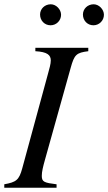

<svg xmlns="http://www.w3.org/2000/svg" viewBox="-28 -876 505 896"><path d="M384 -653H137V-637C193 -634 209 -619 209 -594C209 -578 203 -557 196 -532L76 -91C61 -35 47 -26 -8 -16V0H236V-16C179 -23 167 -27 167 -55C167 -75 173 -99 182 -131L302 -560C319 -621 328 -630 384 -637ZM457 -807C457 -832 434 -856 409 -856C381 -856 359 -835 359 -808C359 -780 380 -758 408 -758C435 -758 457 -780 457 -807ZM257 -807C257 -832 234 -856 209 -856C181 -856 159 -835 159 -808C159 -780 180 -758 208 -758C235 -758 257 -780 257 -807Z"/></svg>

Font: STIXGeneral
Style: Italic
Weight: 400
Italic angle: -16.33°
Designer: MicroPress Inc., with final additions and corrections provided by Coen Hoffman, Elsevier (retired)
Version: Version 1.1.0